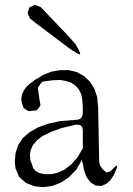

<svg xmlns="http://www.w3.org/2000/svg" viewBox="-20 -779 540 780"><path d="M309.6 -396.5 300.8 -415 288.1 -429.7 272.5 -441.4 251 -449.2 225.6 -454.1 196.3 -453.1 152.3 -447.3 141.6 -434.6 133.8 -421.9 140.6 -374 144.5 -350.6 129.9 -331.1 96.7 -327.1 76.2 -339.8 69.3 -358.4 66.4 -377 69.3 -395.5 77.1 -412.1 87.9 -426.8 101.6 -439.5 123 -455.1 133.8 -460.9 154.3 -474.6 190.4 -488.3 225.6 -494.1H259.8L292 -486.3L320.3 -470.7L344.7 -448.2L363.3 -418.9L375 -383.8L378.9 -338.9L382.8 -127Q382.8 -97.7 414.1 -78.1L427.7 -83L444.3 -98.6Q461.9 -117.2 452.1 -89.8L441.4 -66.4L428.7 -46.9L412.1 -32.2L391.6 -23.4L368.2 -25.4L347.7 -38.1L331.1 -60.5L321.3 -88.9L316.4 -113.3L312.5 -128.9L290 -89.8L260.7 -59.6L227.5 -37.1L191.4 -23.4L154.3 -18.6L119.1 -22.5L85 -36.1L57.6 -60.5L43 -95.7L40 -121.1L43 -156.2L53.7 -189.5L73.2 -218.8L100.6 -242.2L134.8 -261.7L175.8 -276.4L224.6 -287.1L287.1 -292Q316.4 -292 316.4 -321.3V-344.7L314.5 -373ZM284.2 -271.5 230.5 -258.8 187.5 -243.2 153.3 -226.6 128.9 -208 113.3 -188.5 104.5 -168.9 101.6 -149.4 103.5 -127 110.4 -110.4 114.3 -96.7 124 -85 139.6 -76.2 161.1 -71.3H186.5L213.9 -77.1L242.2 -89.8L269.5 -111.3L294.9 -139.6L316.4 -176.8V-249Q316.4 -277.3 284.2 -271.5ZM99.6 -749 121.1 -758.8 144.5 -751 251 -639.6 287.1 -599.6 300.8 -574.2Q314.5 -548.8 290 -564.5L267.6 -578.1L121.1 -688.5L101.6 -704.1L91.8 -726.6Z"/></svg>

Font: B2 Hana
Style: Regular
Weight: 500
Version: 2020-08-05; (max)